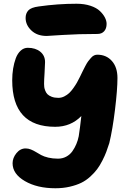

<svg xmlns="http://www.w3.org/2000/svg" viewBox="-20 -964 707 1036"><path d="M231.9 -770Q180.2 -770 149.2 -799.6Q118.2 -829.1 118.2 -867.2Q118.2 -891.6 132.8 -907.7Q147.5 -923.8 189 -929.2Q292 -943.8 393.1 -943.8Q435.1 -943.8 468 -932.9Q501 -921.9 519 -904.5Q537.1 -887.2 546.1 -869.4Q555.2 -851.6 555.2 -835Q555.2 -810.1 542 -795.4Q528.8 -780.8 505.9 -780.8Q403.3 -780.8 319.1 -775.4Q234.9 -770 231.9 -770ZM278.8 51.8Q180.7 51.8 114.3 13.2Q47.9 -25.4 47.9 -83Q47.9 -111.8 68.6 -137.5Q89.4 -163.1 118.2 -163.1Q132.8 -163.1 146.7 -157.5Q160.6 -151.9 173.8 -143.8Q187 -135.7 202.1 -127.4Q217.3 -119.1 240.7 -113.5Q264.2 -107.9 293 -107.9Q317.4 -107.9 337.4 -118.7Q357.4 -129.4 370.4 -147.7Q383.3 -166 391.8 -186.3Q400.4 -206.5 404.8 -229Q411.6 -271.5 418.9 -337.9Q362.3 -279.8 277.8 -279.8Q45.9 -279.8 45.9 -530.8Q45.9 -563.5 50.8 -593.8Q55.7 -624 65.2 -649.7Q74.7 -675.3 91.6 -690.7Q108.4 -706.1 129.9 -706.1Q171.4 -706.1 197.3 -685.1Q223.1 -664.1 223.1 -628.9Q223.1 -611.8 220.5 -571.5Q217.8 -531.2 217.8 -511.2Q217.8 -502 218.8 -494.1Q219.7 -486.3 224.1 -474.9Q228.5 -463.4 236.1 -455.6Q243.7 -447.8 258.8 -441.9Q273.9 -436 294.9 -436Q311.5 -436 326.9 -443.8Q342.3 -451.7 353.3 -461.9Q364.3 -472.2 376.5 -489.5Q388.7 -506.8 395.3 -518.6Q401.9 -530.3 411.1 -548.8Q422.4 -571.8 426.3 -580.1Q430.2 -588.4 439.9 -606.9Q449.7 -625.5 455.6 -633.1Q461.4 -640.6 470.2 -650.9Q479 -661.1 487.5 -665Q496.1 -668.9 504.9 -668.9Q553.7 -668.9 583.7 -635Q613.8 -601.1 613.8 -543Q613.8 -481.4 600.6 -372.8Q587.4 -264.2 569.8 -191.9Q561 -165 553.5 -144.5Q545.9 -124 532.2 -97.2Q518.6 -70.3 503.9 -50.8Q489.3 -31.2 466.8 -10.7Q444.3 9.8 418.2 22.5Q392.1 35.2 356.2 43.5Q320.3 51.8 278.8 51.8Z"/></svg>

Font: Shantell Sans Irregular
Style: Regular
Weight: 800
Designer: Stephen Nixon, Anya Danilova, Shantell Martin
Foundry: Arrow Type
Version: Version 1.006;[9816181b4]